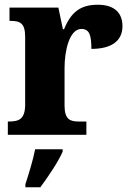

<svg xmlns="http://www.w3.org/2000/svg" viewBox="-20 -568 550 809"><path d="M13 0H344V-56H312C276 -56 252 -64 252 -123V-282C252 -353 272 -446 323 -446C358 -446 365 -417 365 -362C445 -362 496 -392 496 -458C496 -511 465 -548 392 -548C318 -548 279 -516 250 -445H245L226 -536H20V-480H23C65 -480 86 -471 86 -412V-128C86 -65 59 -56 17 -56H13ZM87 208V221H150C182 178 226 113 244 71V61H128C120 104 100 169 87 208Z"/></svg>

Font: Noto Serif Bengali SemiCondensed ExtraBold
Style: Regular
Weight: 800
Width: 4
Designer: Juan Bruce, Universal Thirst, Indian Type Foundry and the Monotype Design Team.
Foundry: Monotype Imaging Inc.
Version: Version 2.003